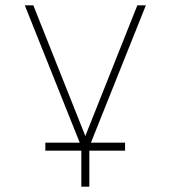

<svg xmlns="http://www.w3.org/2000/svg" viewBox="-20 -550 640 720"><path d="M150 15V-15H279L73 -530H105L300 -40L495 -530H527L321 -15H449V15H315V150H285V15Z"/></svg>

Font: Geist Mono Thin
Style: Regular
Weight: 100
Monospace: yes
Designer: Basement.studio, Andrés Briganti, Mateo Zaragoza
Foundry: Basement.studio, Vercel, Andrés Briganti, Guido Ferreyra, Mateo Zaragoza
Version: Version 1.500; ttfautohint (v1.8.4.7-5d5b)